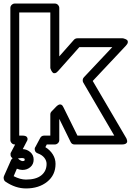

<svg xmlns="http://www.w3.org/2000/svg" viewBox="-25 -787 738 1079"><path d="M-2.9 203.1 37.1 112.8Q40.5 106 45.9 102.1Q36.1 96.2 34.4 85.4Q32.7 74.7 37.1 68.8L60.1 24.9H58.1Q47.4 24.9 40.3 17.1Q33.2 9.3 33.2 0V-742.2Q33.2 -752.9 41 -760Q48.8 -767.1 58.1 -767.1H283.2Q293.9 -767.1 301 -759.3Q308.1 -751.5 308.1 -742.2V-470.2L391.1 -564Q398.9 -571.8 410.2 -571.8H664.1Q666 -571.8 669.4 -571Q672.9 -570.3 679.9 -567.4Q687 -564.5 690.7 -560.3Q694.3 -556.2 693.1 -548.1Q691.9 -540 682.1 -529.8L496.1 -332L683.1 -13.2Q684.1 -11.7 685.5 -9Q687 -6.3 688.7 0.2Q690.4 6.8 689.2 11.7Q688 16.6 681.2 20.8Q674.3 24.9 661.1 24.9H394Q378.9 24.9 372.1 11.2L308.1 -119.1V0Q308.1 10.7 300.3 17.8Q292.5 24.9 283.2 24.9H237.8L230 40Q256.3 56.2 271.7 80.6Q287.1 105 287.1 133.8Q287.1 196.8 240.2 234.4Q193.4 272 121.1 272Q62 272 5.9 233.9Q-1.5 229 -3.7 219.7Q-5.9 210.4 -2.9 203.1ZM51.8 203.1Q88.9 222.2 121.1 222.2Q177.7 222.2 207.3 198.2Q236.8 174.3 236.8 133.8Q236.8 115.7 224.1 99.6Q211.4 83.5 188 75.2Q173.3 69.8 170.9 57.4Q168.5 44.9 173.8 39.1L201.2 -12.2Q208.5 -24.9 223.1 -24.9H257.8V-144Q257.8 -153.8 265.1 -161.1L292 -189Q305.2 -201.2 314.2 -200Q323.2 -198.7 327.6 -190.9L332 -183.1L410.2 -24.9H617.2L442.9 -323.2Q439 -329.6 439.9 -338.4Q440.9 -347.2 446.8 -353L606 -522H420.9L301.8 -388.2Q293 -377.9 284.9 -376Q276.9 -374 272.2 -378.4Q267.6 -382.8 264.2 -388.7Q260.7 -394.5 259.3 -399.4L257.8 -404.8V-716.8H83V-24.9H101.1Q121.6 -24.9 127 -15.6Q132.3 -6.3 127.9 2.9L123 12.2L103 50.8Q127.4 52.2 145.8 68.4Q164.1 84.5 164.1 109.9Q164.1 136.2 145.5 152.1Q127 168 101.1 168Q86.9 168 69.8 161.1ZM76.2 103Q80.6 108.9 88.6 113.5Q96.7 118.2 101.1 118.2Q107.4 118.2 110.4 116.7Q113.3 115.2 113.5 114Q113.8 112.8 113.8 109.9Q113.8 107.4 113.3 106Q112.8 104.5 108.6 102.8Q104.5 101.1 96.2 101.1Q91.8 101.1 76.2 103Z"/></svg>

Font: Trueno Black Outline
Style: Regular
Weight: 900
Width: 6
Designer: Julieta Ulanovsky
Foundry: Julieta Ulanovsky
Version: Version 3.001b | FøM Fix